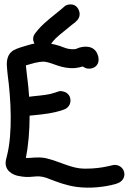

<svg xmlns="http://www.w3.org/2000/svg" viewBox="-20 -848 593 875"><path d="M115 -321 136 -323C187 -328 222 -333 258 -344L272 -349C283 -352 294 -363 298 -373C307 -396 297 -421 275 -429C266 -432 254 -435 246 -431L231 -426C203 -416 175 -414 128 -409L113 -407C113 -409 112 -411 112 -416C109 -465 102 -506 98 -550C127 -558 150 -567 181 -567C222 -563 257 -533 324 -538C339 -540 347 -542 357 -545C358 -544 365 -540 369 -538H370C398 -527 437 -546 428 -588V-590L425 -599C409 -645 356 -639 329 -626C316 -621 289 -624 273 -631C249 -641 217 -650 186 -652C156 -654 132 -650 110 -643C85 -635 64 -631 40 -618H39V-617C17 -603 11 -578 11 -555V-553C12 -538 13 -523 15 -507C30 -396 38 -242 12 -139L8 -123C-6 -68 45 -49 65 -46L83 -43C104 -40 124 -42 144 -44C163 -46 185 -41 206 -32C242 -18 284 -2 331 4C392 12 458 4 505 -9H506L516 -13C524 -15 536 -23 542 -34C559 -68 529 -104 492 -95L480 -92H479C477 -91 465 -89 450 -86C422 -81 376 -77 342 -81C289 -88 243 -116 184 -128C149 -134 119 -127 98 -128C109 -183 115 -251 115 -321ZM209 -643C213 -648 217 -654 221 -659C235 -677 262 -698 287 -718C302 -730 313 -740 318 -743H319L327 -751C336 -758 343 -770 343 -783C343 -801 331 -828 302 -828C294 -828 281 -826 273 -818L264 -810C234 -784 184 -749 153 -712L140 -696C107 -653 173 -597 209 -643Z"/></svg>

Font: Stray Cat
Style: Blk
Weight: 900
Version: Version 1.0